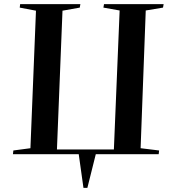

<svg xmlns="http://www.w3.org/2000/svg" viewBox="-20 -750 833 934"><path d="M386 164 363 0H43L45 -18L128 -29L155 -698L76 -713L78 -730H371L368 -713L284 -698L257 -23H534L562 -699L483 -713L486 -730H776L773 -713L689 -699L664 -29L754 -18L752 0H446L405 164Z"/></svg>

Font: Literata 72pt SemiBold
Style: Italic
Weight: 600
Italic angle: -2°
Designer: Latin by Veronika Burian and Jose Scaglione. Greek by Irene Vlachou. Cyrillic by Vera Evstafieva
Foundry: TypeTogether
Version: Version 3.002